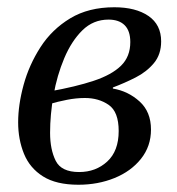

<svg xmlns="http://www.w3.org/2000/svg" viewBox="-20 -499 487 529"><path d="M196 10Q135 10 98.5 -13Q62 -36 46 -75.5Q30 -115 30 -162Q30 -210 45 -265Q60 -320 91.5 -369Q123 -418 173.5 -448.5Q224 -479 295 -479Q354 -479 389 -455Q424 -431 424 -385Q424 -349 404 -325Q384 -301 353.5 -285.5Q323 -270 291 -258V-255Q333 -248 364.5 -219.5Q396 -191 396 -142Q396 -96 368.5 -61.5Q341 -27 295.5 -8.5Q250 10 196 10ZM198 -25Q244 -25 275.5 -54Q307 -83 307 -138Q307 -191 279.5 -210Q252 -229 214 -229Q190 -229 164.5 -224Q139 -219 115 -212L116 -247Q189 -260 238.5 -276.5Q288 -293 313.5 -318Q339 -343 339 -383Q339 -414 323.5 -429.5Q308 -445 279 -445Q237 -445 207 -415.5Q177 -386 157 -338.5Q137 -291 127.5 -237Q118 -183 118 -133Q118 -87 133.5 -56Q149 -25 198 -25Z"/></svg>

Font: STIX Two Text
Style: Italic
Weight: 400
Italic angle: -12°
Designer: Ross Mills, John Hudson & Paul Hanslow, Tiro Typeworks Ltd; with prior portions MicroPress Inc. and Coen Hoffman, Elsevi
Foundry: Tiro Typeworks Ltd
Version: Version 2.13 b171